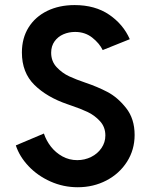

<svg xmlns="http://www.w3.org/2000/svg" viewBox="-20 -748 612 775"><path d="M43.9 -161.1 157.2 -209Q166.5 -180.7 185.5 -156.2Q204.6 -131.8 231.9 -116.7Q259.3 -101.6 292 -101.6Q321.8 -101.6 347.9 -114.5Q374 -127.4 389.6 -150.4Q405.3 -173.3 405.3 -201.2Q405.3 -235.4 383.5 -259Q361.8 -282.7 333.3 -296.1Q304.7 -309.6 266.6 -322.3L252.9 -327.1Q169.4 -355.5 118.9 -405.3Q68.4 -455.1 68.4 -536.1Q68.4 -593.8 95.2 -637Q122.1 -680.2 170.4 -703.9Q218.8 -727.5 281.2 -727.5Q363.8 -727.5 420.7 -688.7Q477.5 -649.9 503.9 -589.8L394.5 -545.9Q381.3 -573.2 352.3 -596.2Q323.2 -619.1 283.2 -619.1Q257.8 -619.1 235.8 -609.6Q213.9 -600.1 200.2 -581.1Q186.5 -562 186.5 -535.2Q186.5 -500.5 208.7 -476.8Q231 -453.1 259.3 -439.9Q287.6 -426.8 325.2 -414.1Q372.1 -398.4 413.3 -377Q454.6 -355.5 489 -312Q523.4 -268.6 523.4 -203.1Q523.4 -143.6 492.7 -95.2Q461.9 -46.9 409.4 -19.5Q356.9 7.8 293.9 7.8Q235.8 7.8 183.8 -15.4Q131.8 -38.6 95.2 -77.4Q58.6 -116.2 43.9 -161.1Z"/></svg>

Font: Reddit Sans Strawberry SemiBold
Style: Regular
Weight: 600
Designer: Stephen Hutchings
Foundry: Reddit
Version: Version 1.013